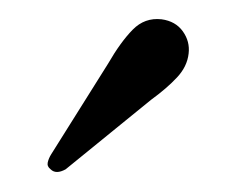

<svg xmlns="http://www.w3.org/2000/svg" viewBox="-20 -697 246 199"><path d="M92 -631Q105 -653.5 117.5 -666.2Q130 -679 147.5 -677Q162 -675 169.5 -664.5Q177 -654 175.5 -641.5Q174 -628 163.5 -616.8Q153 -605.5 136.5 -593.5L48 -521.5Q38 -516 32.5 -521.5Q28.5 -524.5 29.5 -528.8Q30.5 -533 33 -537Z"/></svg>

Font: Fraunces 9pt S000 Light
Style: Regular
Weight: 300
Version: Version 1.000; ttfautohint (v1.8.3)